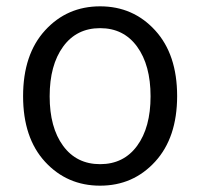

<svg xmlns="http://www.w3.org/2000/svg" viewBox="-20 -574 633 607"><path d="M540 -270.5Q540 -139 470.5 -63Q401 13 296.5 13Q192 13 122.5 -62.5Q53 -138 53 -270Q53 -402 122.5 -478Q192 -554 296.5 -554Q401 -554 470.5 -478Q540 -402 540 -270.5ZM137 -269.5Q137 -171 179.5 -113Q222 -55 296.5 -55Q371 -55 413.5 -113Q456 -171 456 -269.5Q456 -368 413.5 -426.5Q371 -485 296.5 -485Q222 -485 179.5 -426.5Q137 -368 137 -269.5Z"/></svg>

Font: Swei Half Moon CJK TC
Style: DemiLight
Weight: 350
Version: Version 2.125